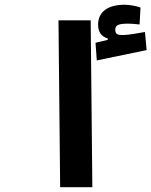

<svg xmlns="http://www.w3.org/2000/svg" viewBox="-20 -778 629 798"><path d="M230 0H363.8L356.9 -693.4H223.1ZM382.3 -526.9 589.4 -569.8 582.5 -645C553.2 -639.6 511.2 -632.3 490.2 -632.3C468.8 -632.3 459 -636.2 459 -654.8C459 -675.3 476.1 -679.7 514.2 -679.7C525.4 -679.7 544.9 -678.2 560.1 -676.3L564 -746.6C547.9 -752.9 519.5 -758.3 497.1 -758.3C433.1 -758.3 387.7 -731.9 387.7 -675.8C387.7 -644.5 401.9 -626 427.7 -618.2V-612.3L377 -600.1Z"/></svg>

Font: Cascadia Mono NF
Style: Bold
Weight: 700
Monospace: yes
Designer: Aaron Bell
Foundry: Saja Typeworks
Version: Version 2404.023